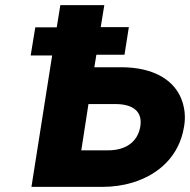

<svg xmlns="http://www.w3.org/2000/svg" viewBox="-20 -731 743 751"><path d="M100 -514H184L103 0H380C422 0 463 -6 499 -17C597 -47 681 -117 700 -236C706 -271 703 -302 694 -331C667 -418 580 -468 454 -468H349L357 -517H467L484 -625H374L388 -711H216L202 -624H118ZM298 -143 326 -324H431C499 -324 538 -296 529 -237C519 -176 472 -143 403 -143Z"/></svg>

Font: Asimov Pro
Style: UltObl
Weight: 900
Designer: Google
Version: Version 2.000980; 2014